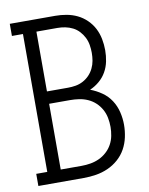

<svg xmlns="http://www.w3.org/2000/svg" viewBox="-83 -796 666 857"><g transform="rotate(-10 250.0 -367.5)"><path d="M21 0V-55H71V-680H21V-735H227Q252 -735 277.5 -730.5Q303 -726 326 -715Q349 -704 368 -685.5Q387 -667 398.5 -644.5Q410 -622 415 -596.5Q420 -571 420 -545Q420 -520 415 -495Q410 -470 397.5 -448Q385 -426 365.5 -409.5Q346 -393 323 -383Q350 -373 374.5 -356Q399 -339 415 -314.5Q431 -290 438 -261Q445 -232 445 -203Q445 -175 439 -147Q433 -119 419.5 -94.5Q406 -70 384.5 -51Q363 -32 337 -20.5Q311 -9 283 -4.5Q255 0 227 0ZM132 -409H227Q245 -409 262.5 -412Q280 -415 296 -423.5Q312 -432 324.5 -445Q337 -458 345 -474.5Q353 -491 356 -508.5Q359 -526 359 -544Q359 -562 356 -580Q353 -598 345 -614Q337 -630 324.5 -643.5Q312 -657 296 -665Q280 -673 262.5 -676.5Q245 -680 227 -680H132ZM227 -55Q247 -55 267.5 -58.5Q288 -62 306.5 -70.5Q325 -79 340.5 -93Q356 -107 366 -125Q376 -143 380 -163.5Q384 -184 384 -204Q384 -225 380 -245.5Q376 -266 366 -284Q356 -302 341 -316Q326 -330 307 -338.5Q288 -347 267.5 -350Q247 -353 227 -353H132V-55Z"/></g></svg>

Font: Iosevka Curly Slab Light
Style: Regular
Weight: 300
Monospace: yes
Designer: Belleve Invis
Foundry: Belleve Invis
Version: Version 22.1.2; ttfautohint (v1.8.4)